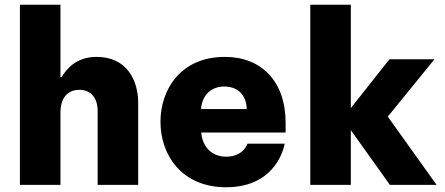

<svg xmlns="http://www.w3.org/2000/svg" viewBox="-20 -780 1878 810"><path d="M235 0V-307C235 -353 255 -401 315 -401C369 -401 392 -359 392 -314V0H563V-346C563 -440 516 -540 388 -540C299 -540 260 -487 240 -455H235V-760H64V0Z M934 10C1154 10 1181 -174 1181 -174H1024C1024 -174 1008 -119 934 -119C869 -119 833 -166 829 -221H1185V-261C1185 -439 1081 -540 929 -540C740 -540 657 -400 657 -266C657 -128 745 10 934 10ZM828 -320C833 -382 874 -415 926 -415C980 -415 1019 -383 1021 -320Z M1460 0V-231L1625 0H1822L1616 -288L1813 -530H1623L1460 -324V-760H1289V0Z"/></svg>

Font: Be Vietnam Pro ExtraBold
Style: Regular
Weight: 800
Designer: Lam Bao, Tony Le, Vietanh Nguyen
Foundry: Yellow Type Foundry
Version: Version 1.002